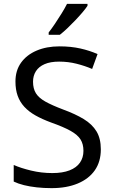

<svg xmlns="http://www.w3.org/2000/svg" viewBox="-20 -1015 589 994"><path d="M502 -242Q502 -178 471 -133.5Q440 -89 382.5 -65Q325 -41 247 -41Q207 -41 170.5 -45Q134 -49 104 -56.5Q74 -64 51 -75V-161Q87 -145 140.5 -132Q194 -119 251 -119Q304 -119 340 -133Q376 -147 394 -173Q412 -199 412 -234Q412 -269 397 -293Q382 -317 345.5 -337.5Q309 -358 244 -381Q198 -398 163.5 -417.5Q129 -437 106 -462Q83 -487 71.5 -519Q60 -551 60 -593Q60 -650 89 -690.5Q118 -731 169.5 -753Q221 -775 288 -775Q347 -775 396 -764Q445 -753 485 -735L457 -658Q420 -674 376.5 -685Q333 -696 286 -696Q241 -696 211 -683Q181 -670 166 -646.5Q151 -623 151 -592Q151 -556 166 -532Q181 -508 215 -489Q249 -470 307 -448Q370 -425 413.5 -398.5Q457 -372 479.5 -335Q502 -298 502 -242ZM433 -985Q424 -971 407 -951Q390 -931 369.5 -909.5Q349 -888 328.5 -868.5Q308 -849 290 -835H232V-847Q247 -866 264.5 -892Q282 -918 299 -945.5Q316 -973 327 -995H433Z"/></svg>

Font: Noto Sans Tamil UI
Style: Regular
Weight: 400
Designer: Jelle Bosma - Monotype Design Team
Foundry: Monotype Imaging Inc.
Version: Version 2.004